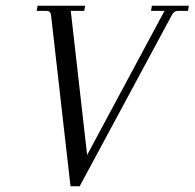

<svg xmlns="http://www.w3.org/2000/svg" viewBox="-20 -650 679 670"><path d="M274 -612H227L284 -109L554 -612H507L510 -630H639L636 -612H601Q587 -612 580 -598L258 0H226L158 -598Q156 -612 143 -612H108L111 -630H277Z"/></svg>

Font: Arapey
Style: Italic
Weight: 400
Italic angle: -12°
Designer: Eduardo Rodriguez Tunni
Foundry: Eduardo Rodriguez Tunni
Version: Version 3.000